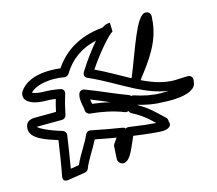

<svg xmlns="http://www.w3.org/2000/svg" viewBox="-107 -886 1168 1035"><g transform="rotate(-15 477.0 -368.5)"><path d="M588.5 -698.1C588.5 -698.1 588 -748 587 -748C558.3 -748 544 -733 542.7 -732.9C409.5 -720.6 322.6 -663.2 266.6 -579.5C250.5 -581.6 230.4 -583 212 -583C178.7 -583 85.1 -580.8 38.6 -515.4C31.3 -505 27.5 -491 31.8 -477.6C43.8 -440.9 103.3 -431 140 -431C160.1 -431 178.7 -429.7 199.2 -426.9C193.2 -405.8 187.5 -383.1 182.2 -358.8C143.3 -358.7 102.7 -358 65 -358C42.2 -358 10 -352 10 -309C10 -255.2 85.9 -230.5 155.8 -208.6C146.2 -145.6 136.8 -79.1 124.5 -16.9C116.8 21.7 152.9 12.7 152.9 12.7L248.9 -2.3C256.4 -3.5 265.1 -9.4 268.4 -18.1C286.6 -66 317.9 -105.7 345.4 -161.6C384 -153.8 422.1 -146.8 461.8 -140.2C453.1 -127.6 442.2 -112.3 441.5 -111.3C439.4 -108.4 437.3 -103 437 -98.4L433 -28.4C432.1 -12.7 449.1 8.5 471.5 1.3C505.3 -9.5 522 -62 551 -126.4C622.1 -116.3 683.6 -110 713 -110C721.6 -110 771.4 -115.2 755.7 -151.9C756.7 -159.6 754.4 -168.4 748.1 -174.2L700.1 -219.2C674.1 -243.6 647.1 -263.1 616.6 -280.4L617.3 -281.8C662 -268.8 708 -260 755 -260C757.6 -260 938.8 -243.9 942 -324.2C942 -324.2 953 -361 914 -361C889.3 -361 866.3 -358 845 -358C784.8 -358 728.7 -376.6 667.8 -405.6L670.8 -413.1C679.5 -434.4 627.9 -437.8 627.9 -437.8C625.6 -434.8 624.3 -433.1 621.2 -429.2C564.3 -459.6 505.6 -495.4 441.2 -525.5C494.5 -606.3 569.2 -690.7 588.5 -698.1ZM522.5 -175C516.2 -181.4 513.5 -182.5 507.3 -183.4C452.7 -192 393.4 -202.5 336.2 -214.5C324.7 -217 312.8 -210.6 308.2 -200C285.8 -148.5 251 -104.6 227.2 -49.5L180.1 -42.2C191.1 -103.6 199.3 -163.1 208.5 -222.4C210.5 -235.4 201 -247.2 190.8 -250.2C120.7 -270.8 71.2 -295.3 61.2 -308C64.5 -308 63.4 -308 65 -308C109.7 -308 156 -308.9 202.5 -308.8C214.3 -308.8 224.7 -317.3 227 -328.9C234.9 -367.6 244 -404.7 255.3 -439.1C258.5 -448.7 258.2 -467.3 236.3 -471.5C205 -477.5 172.9 -481 140 -481C122.8 -481 95.5 -486.1 83.7 -492C113.7 -526.3 181.2 -533 212 -533C233.5 -533 254.4 -531.2 274.9 -527.8C285.1 -526.1 295.4 -531.5 300.3 -539.5C340.7 -605.8 398.6 -653.3 490 -674.2C452.7 -630.8 414.7 -578.3 383.2 -527.8C378.1 -519.6 373.1 -500.8 394.7 -491.6C472.9 -458.3 547.4 -410.2 624.6 -371.1C680.1 -343 737.5 -319.6 798.6 -311.2C776.3 -310 761.4 -310 755 -310C707.4 -310 659.5 -320.3 610.6 -336.2C598.3 -340.2 584.6 -333.9 579.7 -322C573.7 -307.3 567.7 -292.8 561.8 -278.5C556.5 -265.8 563.6 -251.6 573.7 -246.6C606.9 -230 637.8 -209.1 665.9 -182.8L689.1 -161C654.5 -163.4 601.5 -169.4 539.5 -178.6C533.5 -179.4 527.2 -177.7 522.5 -175ZM624.5 -431.9C615.9 -410.6 667.4 -407.1 667.4 -407.1C735.3 -494.3 807.5 -587.6 813 -712.9C813 -712.9 821.4 -750.7 785.6 -751.3C735.7 -752.2 684 -578.1 624.5 -431.9ZM582.1 -346.1C511.1 -371.8 438.2 -407.2 361.3 -435.5C349.4 -439.9 333.3 -435.3 328.6 -418.8C326.5 -411.2 325 -403.9 325 -396C325 -366.2 333.9 -344.9 334 -327.4C334.1 -314.3 344.8 -303.7 356.6 -302.6C421.5 -296.3 484 -284.1 540.7 -261.4C552.2 -256.7 565.7 -261.5 571.8 -272.2C578.8 -284.5 586.3 -296.7 594.4 -308.7C596.4 -311.8 612.5 -335 582.1 -346.1ZM479.7 -333.1C448.2 -340.7 415 -346.3 382 -350.2C380.7 -358.4 378.6 -368.3 377.2 -375.8C410.3 -362.7 445 -347.7 479.7 -333.1Z"/></g></svg>

Font: Rocketfuel
Style: Regular
Weight: 400
Designer: Mew Too
Foundry: Cannot Into Space Fonts.
Version: Version 0.27